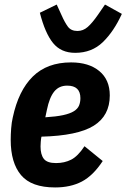

<svg xmlns="http://www.w3.org/2000/svg" viewBox="-20 -811 555 843"><path d="M222 12Q118 12 72.5 -42Q27 -96 27 -197Q27 -220 29 -247Q31 -274 36 -295Q61 -413 124 -475Q187 -537 292 -537Q370 -537 416 -499Q462 -461 462 -392Q462 -303 391.5 -259Q321 -215 162 -211Q160 -202 159 -189Q158 -176 158 -168Q158 -132 172.5 -113.5Q187 -95 226 -95Q263 -95 292.5 -110Q322 -125 351 -169L431 -104Q389 -40 339.5 -14Q290 12 222 12ZM275 -435Q239 -435 218 -409Q197 -383 186 -329L179 -296Q227 -299 257 -305.5Q287 -312 304 -322.5Q321 -333 327 -347.5Q333 -362 333 -380Q333 -435 275 -435ZM310 -579Q248 -579 213 -622Q178 -665 155 -755L229 -791L250 -745Q264 -713 278 -694Q292 -675 320 -675Q345 -675 365 -692.5Q385 -710 410 -746L441 -791L515 -750Q480 -673 431.5 -626Q383 -579 310 -579Z"/></svg>

Font: IBM Plex Sans Cond
Style: Bold Italic
Weight: 700
Width: 3
Italic angle: -11°
Designer: Mike Abbink, Paul van der Laan, Pieter van Rosmalen
Foundry: Bold Monday
Version: Version 1.3